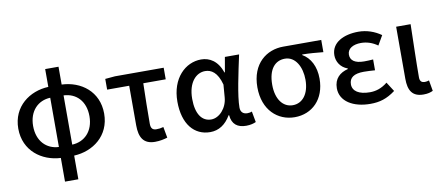

<svg xmlns="http://www.w3.org/2000/svg" viewBox="-76 -1010 3501 1517"><g transform="rotate(-10 1674.5 -251.5)"><path d="M339 -78C241 -82 167 -154 167 -276C167 -397 241 -469 339 -473ZM339 200H446V10C597 3 737 -97 737 -276C737 -454 600 -554 446 -560V-703H339V-560C189 -554 48 -454 48 -276C48 -97 189 3 339 10ZM446 -473C547 -469 619 -397 619 -276C619 -154 544 -82 446 -78Z M1095 14C1134 14 1169 6 1195 -2L1179 -90C1159 -84 1142 -82 1123 -82C1094 -82 1078 -95 1078 -134C1078 -230 1080 -343 1083 -458H1263V-551H872L793 -544V-458H970V-140C970 -44 1002 14 1095 14Z M1538 14C1607 14 1662 -22 1703 -92H1707C1713 -18 1757 14 1826 14C1862 14 1888 6 1905 -2L1889 -89C1878 -84 1864 -82 1852 -82C1821 -82 1798 -99 1798 -137C1798 -231 1838 -411 1868 -551H1754L1733 -431H1729C1697 -527 1632 -564 1565 -564C1438 -564 1323 -455 1323 -268C1323 -87 1410 14 1538 14ZM1563 -83C1488 -83 1442 -148 1442 -269C1442 -403 1509 -468 1580 -468C1629 -468 1678 -440 1705 -338L1697 -237C1691 -152 1628 -83 1563 -83Z M2216 14C2355 14 2461 -86 2461 -253C2461 -350 2422 -423 2359 -459V-464C2419 -463 2466 -459 2527 -453V-551H2222C2089 -551 1965 -461 1965 -269C1965 -87 2080 14 2216 14ZM2217 -82C2139 -82 2084 -152 2084 -269C2084 -397 2141 -455 2218 -455C2302 -455 2350 -366 2350 -263C2350 -151 2296 -82 2217 -82Z M2823 14C2897 14 2956 -3 3024 -54L2976 -129C2928 -90 2881 -77 2835 -77C2747 -77 2697 -110 2697 -164C2697 -218 2735 -245 2815 -245C2843 -245 2872 -243 2904 -241V-328C2878 -326 2854 -325 2832 -325C2756 -325 2722 -353 2722 -398C2722 -447 2769 -473 2831 -473C2879 -473 2923 -458 2964 -429L3008 -505C2956 -542 2893 -564 2827 -564C2710 -564 2608 -516 2608 -413C2608 -363 2637 -313 2694 -293V-288C2630 -272 2582 -231 2582 -153C2582 -48 2685 14 2823 14Z M3249 14C3285 14 3306 7 3325 -2L3310 -88C3298 -84 3286 -82 3277 -82C3251 -82 3236 -93 3236 -126C3236 -246 3241 -408 3244 -551H3128V-133C3128 -41 3158 14 3249 14Z"/></g></svg>

Font: ChiuKong Gothic CL Medium
Style: Regular
Weight: 500
Designer: Ryoko NISHIZUKA 西塚涼子 (kana, bopomofo & ideographs); Paul D. Hunt (Latin, Greek & Cyrillic); Sandoll Communications 산돌커뮤니
Foundry: Adobe
Version: Version 1.300